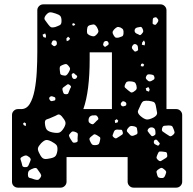

<svg xmlns="http://www.w3.org/2000/svg" viewBox="-20 -720 885 880"><path d="M62 140Q51 140 43 132.5Q35 125 35 113V-193Q35 -204 43 -212Q51 -220 62 -220H77Q102 -220 116.5 -244Q131 -268 138.5 -306.5Q146 -345 148.5 -391Q151 -437 151 -481V-673Q151 -684 159 -692Q167 -700 178 -700H716Q727 -700 735 -692Q743 -684 743 -673V-220H788Q799 -220 807 -212Q815 -204 815 -193V113Q815 124 807 132Q799 140 788 140H592Q581 140 573 132Q565 124 565 113V0H285V113Q285 124 277 132Q269 140 258 140ZM235 -658Q218 -664 209 -663.5Q200 -663 189 -649Q180 -636 186 -628.5Q192 -621 201 -608Q209 -597 215 -595Q221 -593 233 -596Q247 -601 254.5 -605Q262 -609 262 -624Q262 -640 256.5 -646.5Q251 -653 235 -658ZM704 -632Q700 -637 697.5 -639.5Q695 -642 689 -640Q683 -639 681.5 -635.5Q680 -632 680 -626Q680 -618 679.5 -614Q679 -610 686 -607Q693 -605 695.5 -608.5Q698 -612 702 -617Q708 -625 704 -632ZM319 -614 311 -611 312 -604 318 -602 325 -607ZM424 -596Q418 -605 413 -607Q408 -609 397 -606Q387 -604 383.5 -600Q380 -596 379 -585Q378 -574 379.5 -568.5Q381 -563 391 -558Q403 -553 409.5 -553.5Q416 -554 424 -563Q432 -572 431 -578.5Q430 -585 424 -596ZM632 -591Q628 -598 622.5 -596.5Q617 -595 609 -594Q598 -591 597 -581Q596 -571 606 -566Q614 -563 618.5 -560Q623 -557 629 -564Q636 -571 636.5 -576.5Q637 -582 632 -591ZM532 -594Q522 -598 516.5 -595.5Q511 -593 503 -585Q496 -577 496 -571.5Q496 -566 501 -558Q506 -549 511 -547.5Q516 -546 525 -548Q535 -551 540 -553.5Q545 -556 546 -566Q547 -578 544.5 -583.5Q542 -589 532 -594ZM187 -567 175 -561 179 -550 190 -547 191 -557ZM301 -544 292 -552 284 -543 286 -531 297 -536ZM240 -527Q238 -533 235 -534Q232 -535 227 -535Q221 -535 218 -527Q216 -523 215.5 -520.5Q215 -518 218 -515Q223 -511 226 -509Q229 -507 234 -510Q240 -514 240.5 -517.5Q241 -521 240 -527ZM640 -535 632 -526 630 -515 643 -512 645 -524ZM478 -521Q476 -531 469 -532Q459 -533 455 -525Q453 -519 452.5 -516Q452 -513 457 -508Q461 -504 463.5 -506Q466 -508 471 -511Q479 -515 478 -521ZM612 -505Q611 -515 600 -518Q592 -519 587 -510Q582 -502 587 -495Q592 -490 595 -486Q598 -482 605 -485Q613 -488 613 -492.5Q613 -497 612 -505ZM362 -220H493V-480H391V-449Q391 -302 362 -220ZM641 -423 635 -429 627 -427 625 -417 636 -415ZM294 -418Q287 -427 281 -426.5Q275 -426 264 -421Q256 -418 254.5 -413Q253 -408 254 -399Q255 -389 256 -383Q257 -377 267 -375Q278 -372 283 -374.5Q288 -377 294 -387Q300 -397 301 -403Q302 -409 294 -418ZM326 -378Q322 -382 319.5 -384Q317 -386 312 -383Q308 -380 308.5 -376.5Q309 -373 310 -368Q313 -358 321 -358Q330 -358 333 -367Q335 -371 332.5 -373Q330 -375 326 -378ZM669 -379Q661 -380 657 -378.5Q653 -377 650 -370Q647 -364 649 -360Q651 -356 657 -351Q664 -344 674 -349Q681 -353 685 -355.5Q689 -358 688 -366Q686 -374 682 -376Q678 -378 669 -379ZM580 -347Q568 -348 562.5 -345.5Q557 -343 553 -332Q549 -322 553.5 -318Q558 -314 566 -307Q574 -301 578.5 -297.5Q583 -294 592 -299Q603 -306 605.5 -311.5Q608 -317 605 -329Q602 -340 596.5 -343Q591 -346 580 -347ZM300 -330Q293 -336 288 -332.5Q283 -329 275 -323Q269 -319 267 -316Q265 -313 267 -305Q269 -297 271.5 -292.5Q274 -288 283 -288Q291 -288 293 -292.5Q295 -297 298 -305Q301 -314 304.5 -319Q308 -324 300 -330ZM660 -321 648 -315 651 -304 663 -300 666 -311ZM221 -278Q213 -281 207 -274Q203 -269 209 -261Q213 -255 220 -257Q226 -259 230 -259.5Q234 -260 234 -267Q234 -273 230.5 -274.5Q227 -276 221 -278ZM694 -236Q691 -250 683.5 -253Q676 -256 661 -258Q647 -259 639.5 -257Q632 -255 626 -242Q618 -224 613 -213.5Q608 -203 623 -189Q640 -174 652 -172.5Q664 -171 685 -182Q702 -192 700 -204Q698 -216 694 -236ZM549 -255Q542 -258 537 -251Q531 -244 535 -238Q539 -231 548 -233Q553 -235 556 -236Q559 -237 559 -243Q560 -251 549 -255ZM263 -187Q252 -199 243.5 -194Q235 -189 220 -183Q205 -176 194.5 -173Q184 -170 186 -153Q188 -133 195 -125Q202 -117 221 -113Q242 -109 252 -112.5Q262 -116 273 -134Q283 -151 279.5 -161.5Q276 -172 263 -187ZM429 -182Q424 -191 418.5 -191.5Q413 -192 403 -191Q388 -188 386 -173Q385 -164 387.5 -160Q390 -156 398 -152Q405 -149 408.5 -152Q412 -155 417 -160Q423 -167 428 -170.5Q433 -174 429 -182ZM515 -174 506 -168 508 -156 519 -159 522 -167ZM99 -154 92 -159 86 -155 88 -147 98 -142ZM774 -132Q771 -141 766.5 -143Q762 -145 752 -145Q740 -144 733 -143.5Q726 -143 723 -132Q720 -121 726 -117Q732 -113 742 -106Q751 -100 757 -96.5Q763 -93 772 -101Q781 -108 780 -114.5Q779 -121 774 -132ZM595 -141Q583 -144 577 -141.5Q571 -139 564 -129Q559 -120 563.5 -115.5Q568 -111 575 -103Q582 -94 594 -99Q602 -102 606.5 -104.5Q611 -107 610 -116Q609 -127 607.5 -132.5Q606 -138 595 -141ZM692 -120Q691 -133 678 -136Q665 -138 658 -127Q655 -121 657.5 -118Q660 -115 664 -109Q670 -103 673 -98.5Q676 -94 683 -97Q692 -101 692.5 -106Q693 -111 692 -120ZM519 -126Q506 -127 502 -116Q499 -107 496.5 -101.5Q494 -96 502 -90Q509 -84 514 -86.5Q519 -89 528 -95Q536 -100 540.5 -103.5Q545 -107 542 -116Q540 -126 534 -125.5Q528 -125 519 -126ZM328 -114Q319 -118 313.5 -117.5Q308 -117 302 -109Q295 -102 296.5 -97Q298 -92 303 -83Q309 -74 312.5 -69Q316 -64 327 -67Q337 -69 336 -76Q335 -83 336 -93Q337 -101 336.5 -106Q336 -111 328 -114ZM425 -100Q418 -104 414 -104.5Q410 -105 404 -99Q396 -93 392 -88.5Q388 -84 392 -75Q397 -63 401.5 -58.5Q406 -54 419 -55Q431 -56 434 -62Q437 -68 439 -80Q441 -89 437 -92Q433 -95 425 -100ZM704 -73Q699 -81 693 -80Q685 -78 685 -69Q685 -61 692 -58Q698 -55 702 -53Q706 -51 710 -57Q714 -62 711 -65Q708 -68 704 -73ZM215 -72Q199 -80 190 -78Q181 -76 168 -63Q156 -50 154 -41Q152 -32 161 -16Q169 1 177.5 6Q186 11 204 7Q224 4 232 -2.5Q240 -9 243 -29Q245 -48 238.5 -55.5Q232 -63 215 -72ZM746 -13Q745 -22 740 -23Q735 -24 726 -25Q717 -26 712 -25.5Q707 -25 704 -17Q699 -6 697.5 0Q696 6 705 14Q713 21 718.5 17.5Q724 14 734 8Q742 4 745 0Q748 -4 746 -13ZM114 0Q104 -8 97.5 -7.5Q91 -7 81 -1Q72 4 74 10Q76 16 79 26Q81 35 82.5 40Q84 45 93 46Q103 47 107 43Q111 39 114 30Q119 19 120.5 13Q122 7 114 0ZM731 55Q724 49 719.5 49.5Q715 50 708 55Q700 60 698 64Q696 68 699 76Q701 86 704 90.5Q707 95 717 96Q727 97 731.5 93Q736 89 739 79Q743 70 741 65.5Q739 61 731 55ZM161 69Q154 59 150 53.5Q146 48 135 51Q121 56 114.5 61Q108 66 108 80Q108 94 116 95.5Q124 97 137 102Q147 105 152.5 104.5Q158 104 164 96Q170 88 168.5 82.5Q167 77 161 69Z"/></svg>

Font: Rubik Moonrocks
Style: Regular
Weight: 400
Designer: Hubert and Fischer, NaN
Foundry: Hubert and Fischer, NaN
Version: Version 2.200